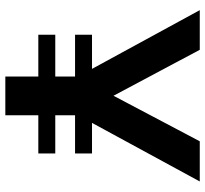

<svg xmlns="http://www.w3.org/2000/svg" viewBox="-44 -706 751 702"><g transform="rotate(90 331.0 -355.5)"><path d="M107.4 -254.9V-316.9H541.5V-254.9ZM107.4 -120.6V-182.6H541.5V-120.6ZM260.3 0V-265.6L17.6 -710.9H162.6L330.6 -395.5L497.1 -710.9H644L401.9 -265.6V0Z"/></g></svg>

Font: Comme SemiBold
Style: Regular
Weight: 600
Version: Version 1.000;gftools[0.9.27]